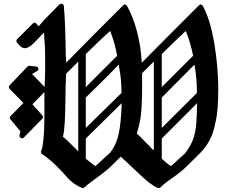

<svg xmlns="http://www.w3.org/2000/svg" viewBox="-20 -939 1235 1016"><path d="M1135 -465Q1135 -526 1129.5 -587.5Q1124 -649 1114 -709Q1104 -770 1088.5 -821Q1073 -872 1053 -908Q1049 -914 1043 -915Q1037 -916 1031 -909Q954 -832 880.5 -758.5Q807 -685 730 -607Q726 -692 705 -772Q684 -852 652 -908Q648 -914 641.5 -915Q635 -916 630 -909Q555 -834 479 -758Q403 -682 330 -607Q330 -614 330 -617Q330 -619 330 -623Q330 -626 329 -632Q328 -638 328 -650Q328 -665 327.5 -679.5Q327 -694 327 -710Q326 -760 324 -808.5Q322 -857 318 -907Q316 -917 308 -919Q300 -921 293 -914L213 -833Q206 -824 198 -815.5Q190 -807 185 -800L173 -813Q164 -825 153 -814L72 -733Q63 -725 69 -715Q75 -707 86.5 -695.5Q98 -684 113 -684Q132 -684 162 -714Q175 -727 187 -740Q199 -753 212 -766Q213 -760 213.5 -756.5Q214 -753 214 -748Q214 -744 214.5 -736.5Q215 -729 216 -716V-718Q218 -695 218.5 -666.5Q219 -638 219 -601Q219 -587 219 -563Q219 -541 218 -527Q218 -514 217 -503Q216 -492 216 -479L150 -547L176 -563Q185 -567 183 -576.5Q181 -586 170 -587L136 -591Q129 -591 125 -586L31 -488Q23 -479 31 -469Q47 -452 66.5 -432.5Q86 -413 104 -394L37 -326Q27 -319 35 -308Q48 -293 61.5 -276Q75 -259 88 -244L83 -224Q81 -214 90.5 -209Q100 -204 107 -212L204 -311Q212 -319 204 -328Q190 -345 177.5 -358Q165 -371 152 -387L215 -452V-330Q215 -299 214 -267.5Q213 -236 210.5 -209Q208 -182 205 -165Q202 -148 199 -143Q196 -138 197 -132Q198 -126 202 -124Q213 -118 243.5 -93Q274 -68 321 -17L335 -1Q356 22 376.5 35.5Q397 49 413 55Q417 58 421 56Q425 54 427 52Q441 39 482 9Q514 -14 534.5 -30.5Q555 -47 566 -58L619 -110Q629 -101 650.5 -81Q672 -61 713 -22Q745 9 770.5 28.5Q796 48 814 55Q822 59 830 52Q839 42 857.5 27.5Q876 13 900 -3Q941 -32 967 -58L1039 -129Q1069 -160 1089 -196.5Q1109 -233 1120 -291V-290Q1128 -324 1131.5 -368Q1135 -412 1135 -465ZM1002 -644 836 -478V-653Q868 -685 899.5 -715Q931 -745 963 -775Q986 -721 1002 -644ZM1022 -447 836 -262V-423L1009 -597Q1017 -553 1019.5 -516.5Q1022 -480 1022 -447ZM1023 -393Q1022 -342 1019.5 -298.5Q1017 -255 1009 -226Q1002 -198 988.5 -172.5Q975 -147 959 -127Q949 -119 939 -109.5Q929 -100 919 -91L885 -60Q875 -66 862.5 -76Q850 -86 836 -99V-206ZM600 -644 434 -478V-653Q467 -685 498 -715Q529 -745 563 -775Q574 -748 583.5 -715Q593 -682 600 -644ZM794 -143Q788 -148 782 -153.5Q776 -159 771 -166Q750 -186 734 -203.5Q718 -221 704 -232Q708 -245 711.5 -259Q715 -273 719 -290Q727 -328 729.5 -378.5Q732 -429 732 -471V-552Q747 -567 763 -583Q779 -599 794 -613ZM623 -447 434 -262V-423Q478 -466 522.5 -510Q567 -554 608 -597Q617 -552 620 -515.5Q623 -479 623 -447ZM624 -393Q621 -286 607 -226Q593 -166 559 -127Q549 -119 539 -109.5Q529 -100 519 -91L485 -60Q475 -66 463 -76Q451 -86 434 -99V-206ZM394 -138 360 -172Q344 -188 333 -198.5Q322 -209 313 -216Q320 -244 322.5 -288.5Q325 -333 326 -401Q326 -439 327 -475.5Q328 -512 330 -549Q348 -566 362.5 -581.5Q377 -597 394 -613Z"/></svg>

Font: MM Taunggyi
Style: Regular
Weight: 400
Designer: Khon Soe Zaw Thu
Version: Version 1.00 July 18, 2016, initial release